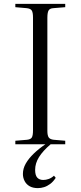

<svg xmlns="http://www.w3.org/2000/svg" viewBox="-20 -743 418 989"><path d="M175 226Q150 226 133 216.5Q116 207 107 190Q98 173 98 153Q98 125 113 99Q128 73 154 48Q180 23 214 0H59V-18L119 -23Q138 -25 144 -35Q150 -45 150 -72V-653Q150 -679 143.5 -689Q137 -699 117 -701L59 -706V-723H316V-706L255 -701Q237 -700 230.5 -689.5Q224 -679 224 -651V-69Q224 -45 231 -35Q238 -25 257 -23L316 -18V0H241Q201 34 181 66Q161 98 161 132Q161 160 172 172Q183 184 203 184Q216 184 230.5 179Q245 174 258 162L267 173Q254 193 238.5 204.5Q223 216 207 221Q191 226 175 226Z"/></svg>

Font: Literata 60pt Light
Style: Regular
Weight: 300
Designer: Latin by Veronika Burian and Jose Scaglione. Greek by Irene Vlachou. Cyrillic by Vera Evstafieva.
Foundry: TypeTogether
Version: Version 3.103;gftools[0.9.29]